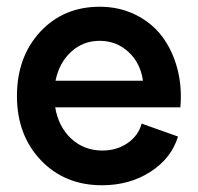

<svg xmlns="http://www.w3.org/2000/svg" viewBox="-20 -532 581 564"><path d="M279.8 12.2Q169.9 12.2 99.9 -61.5Q29.8 -135.3 29.8 -250Q29.8 -364.7 98.1 -438.5Q166.5 -512.2 272.9 -512.2Q331.1 -512.2 378.9 -488.3Q426.8 -464.4 456.8 -424.1Q486.8 -383.8 501 -330.1Q515.1 -276.4 509.8 -216.8H142.1Q151.9 -159.2 189.5 -124.5Q227.1 -89.8 280.8 -89.8Q323.2 -89.8 355 -111.8Q386.7 -133.8 396 -168.9L502.9 -130.9Q483.4 -66.9 421.9 -27.3Q360.4 12.2 279.8 12.2ZM143.1 -294.9H399.9Q392.6 -347.2 357.2 -379.6Q321.8 -412.1 272.9 -412.1Q224.1 -412.1 189 -379.9Q153.8 -347.7 143.1 -294.9Z"/></svg>

Font: Apfel Grotezk Mittel
Style: Regular
Weight: 500
Designer: Luigi Gorlero
Foundry: © 2023, Luigi Gorlero & Collletttivo
Version: Version 2.000;Glyphs 3.2 (3217)